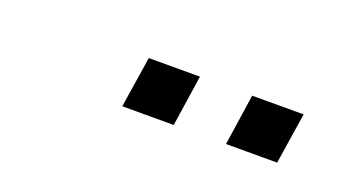

<svg xmlns="http://www.w3.org/2000/svg" viewBox="-25 -804 551 303"><g transform="rotate(20 250.0 -652.0)"><path d="M352.5 -609.2 365.2 -695H451.6L438.4 -609.2ZM178.3 -609.2 191.6 -695H277.5L264.7 -609.2Z"/></g></svg>

Font: Nunito Sans 12pt ExtraLight
Style: Italic
Weight: 200
Italic angle: -9°
Designer: Vernon Adams
Foundry: Vernon Adams
Version: Version 3.101;gftools[0.9.27]